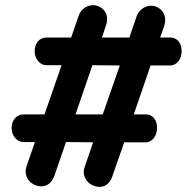

<svg xmlns="http://www.w3.org/2000/svg" viewBox="-20 -707 722 742"><path d="M114 -509C114 -479 134 -455 160 -455H218L152 -265H71C46 -265 25 -245 25 -212C25 -182 46 -158 71 -158H115L82 -63C72 -33 88 -1 118 9C154 22 179 3 190 -27L235 -158L340 -157L307 -61C296 -31 313 1 343 11C379 24 404 5 414 -25L460 -157H543C568 -157 587 -182 587 -212C587 -248 567 -265 543 -265H497L562 -454H638C663 -454 682 -479 682 -509C682 -545 662 -562 637 -562H599L615 -608C625 -639 614 -670 581 -682C552 -692 519 -675 508 -644L480 -562H374L390 -610C401 -641 390 -672 357 -684C327 -694 294 -677 284 -646L255 -562H160C134 -562 114 -542 114 -509ZM272 -265 337 -455 443 -454 377 -265Z"/></svg>

Font: SN Pro Semibold
Style: Italic
Weight: 600
Italic angle: -9°
Designer: Tobias Whetton
Foundry: Supernotes
Version: Version 1.001;Glyphs 3.2 (3249)